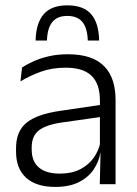

<svg xmlns="http://www.w3.org/2000/svg" viewBox="-20 -706 526 736"><path d="M362.5 0 365.5 -121.5 363 -131V-288.5V-321Q363 -384 331.2 -415.2Q299.5 -446.5 231.5 -446.5Q178.5 -446.5 135 -430.5Q91.5 -414.5 58.5 -394L64.5 -447.5Q82.5 -459 108 -470.8Q133.5 -482.5 166.8 -490.2Q200 -498 240 -498Q289 -498 323.8 -486Q358.5 -474 380.5 -451Q402.5 -428 412.8 -395.5Q423 -363 423 -322.5V0ZM191.5 10.5Q119 10.5 80.2 -24.5Q41.5 -59.5 41.5 -125V-138Q41.5 -202.5 81.2 -235.2Q121 -268 210 -281L373 -305L376 -259L217.5 -236.5Q155.5 -227.5 128.5 -205.8Q101.5 -184 101.5 -141.5V-132.5Q101.5 -87.5 129 -64Q156.5 -40.5 209.5 -40.5Q255 -40.5 287.2 -57Q319.5 -73.5 339.2 -101.2Q359 -129 365.5 -163.5L377.5 -120.5H365Q359 -86 338.8 -56Q318.5 -26 282.2 -7.8Q246 10.5 191.5 10.5ZM238 -685.5Q300.5 -685.5 329.8 -651.2Q359 -617 360 -550.5H316.5Q315 -598.5 295.8 -621.8Q276.5 -645 238 -645Q200 -645 180.8 -621.8Q161.5 -598.5 160 -550.5H116.5Q118 -617 147.2 -651.2Q176.5 -685.5 238 -685.5Z"/></svg>

Font: Anek Latin Medium Light
Style: Regular
Weight: 300
Version: Version 1.003